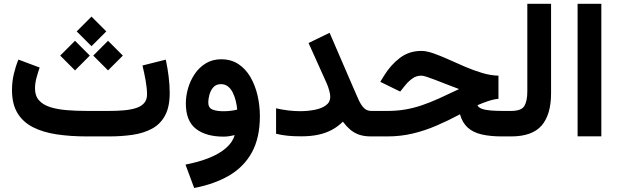

<svg xmlns="http://www.w3.org/2000/svg" viewBox="-20 -702 3183 988"><path d="M540.5 0Q606 0 662.6 -8.3Q719.2 -16.6 762.1 -39.8Q805.1 -63 829.2 -107.3Q853.3 -151.6 853.3 -223.7Q853.3 -262.2 848 -306.5Q842.7 -350.7 833.2 -395.1L713.2 -365Q722.2 -327.9 729.4 -287.6Q736.6 -247.2 736.6 -215.9Q736.6 -188.9 722.2 -172.1Q707.8 -155.3 681.7 -146.6Q655.6 -137.8 620 -134.5Q584.5 -131.2 541.7 -131.2H427.4Q370.5 -131.2 321.9 -135.3Q273.3 -139.5 237.1 -151.2Q200.9 -162.9 180.5 -186Q160.1 -209 160.1 -246.7Q160.1 -273.3 168 -302.5Q176 -331.7 184.1 -354.5L74.7 -395.4Q60.5 -361 51.1 -321.2Q41.7 -281.3 41.7 -239Q41.7 -167.3 69.5 -120.8Q97.4 -74.4 148.6 -47.9Q199.9 -21.5 270.7 -10.7Q341.4 0 427.4 0ZM450.8 -616.6 374.7 -540.4 450.8 -464.3 527 -540.4ZM536 -492.1 459.8 -415.9 536 -339.7 612.2 -415.9ZM366 -492.1 289.8 -415.9 366 -339.7 442.2 -415.9Z M1317.3 -103.7Q1317.3 -158.7 1305.3 -210.9Q1293.2 -263 1268.8 -305.2Q1244.3 -347.4 1206.8 -372.2Q1169.2 -397 1117.8 -397Q1073.5 -397 1039.4 -376.3Q1005.3 -355.6 982.4 -321.9Q959.6 -288.2 947.9 -248.4Q936.3 -208.5 936.3 -170.1Q936.3 -79.7 988 -39.3Q1039.8 1.1 1131.3 1.1Q1143.6 1.1 1158.9 -1.1Q1174.3 -3.4 1187.8 -6.6Q1176.7 30.5 1142.7 60Q1108.6 89.6 1055.7 110.7Q1002.8 131.7 934.5 145L979.2 265.4Q1084.2 245.3 1160.1 200.7Q1235.9 156 1276.6 81.3Q1317.3 6.6 1317.3 -103.7ZM1130.2 -129.6Q1095.2 -129.6 1073.5 -138.3Q1051.7 -147 1051.7 -175Q1051.7 -192 1057.5 -214Q1063.2 -236 1077.4 -252.5Q1091.6 -269 1116.9 -269Q1138 -269 1152.8 -257.4Q1167.7 -245.7 1177.4 -226.3Q1187.1 -206.9 1192.9 -183.9Q1198.6 -160.8 1200.7 -138Q1187.7 -134.6 1169.3 -132.1Q1151 -129.6 1130.2 -129.6Z M1679.5 -204.5Q1679.5 -176.6 1657.3 -160.2Q1635 -143.8 1599.5 -136.9Q1564 -129.9 1523.4 -129.9Q1495.2 -129.9 1463 -133.7Q1430.7 -137.6 1400.6 -144.7V-13.7Q1430.6 -6.5 1460.1 -3.5Q1489.6 -0.5 1530.8 -0.5Q1580.2 -0.5 1619.3 -9.1Q1658.4 -17.7 1689.3 -34.6Q1720.1 -51.5 1744.4 -76Q1761.5 -53 1781 -36Q1800.6 -18.9 1826.7 -9.4Q1852.9 0 1890.1 0H1910.6V-131.2H1890.1Q1867.2 -131.2 1852 -147Q1836.8 -162.8 1824.2 -191.1Q1811.7 -219.4 1795.5 -256.6L1676.1 -533.2L1567.8 -480.7L1662.2 -270.7Q1668.3 -256.8 1673.9 -236.8Q1679.5 -216.9 1679.5 -204.5Z M2545 -312.7Q2505.3 -313.5 2461.7 -326.4Q2418.1 -339.4 2373.9 -358.3Q2329.8 -377.3 2288.1 -396.1Q2246.4 -414.9 2210.7 -427.4Q2175.1 -440 2148.3 -440Q2084.8 -440 2037.2 -403.7Q1989.7 -367.4 1955.8 -311.8L1936.9 -280.9L2039.4 -230.8L2062.9 -260.3Q2077.6 -279.4 2099.2 -296Q2120.7 -312.7 2147.8 -312.7Q2156.8 -312.7 2174.4 -307.2Q2192 -301.6 2217.2 -291.9Q2242.4 -282.2 2273.9 -269.8Q2305.3 -257.3 2342.3 -243.7Q2285.9 -216.7 2239.5 -195.6Q2193.1 -174.6 2151.1 -160.4Q2109.1 -146.1 2066.2 -138.7Q2023.3 -131.2 1974.1 -131.2H1891.1V0H1972.7Q2041.2 0 2103.6 -14.8Q2166 -29.6 2226.1 -55.5Q2286.2 -81.3 2347 -113.8Q2359.2 -70.4 2386.8 -45.4Q2414.5 -20.5 2458.6 -10.2Q2502.7 0 2563.5 0H2592.3V-131.2H2565.4Q2533.6 -131.2 2506.2 -133.4Q2478.8 -135.5 2460.4 -141.9Q2442.1 -148.3 2437 -160.6Q2460.8 -171.1 2489.6 -181Q2518.4 -190.9 2545 -193.5Z M2572.8 -131.2V0H2610Q2718.6 0 2767.2 -56.1Q2815.7 -112.3 2815.7 -222.1V-682.3H2693.5V-231.5Q2693.5 -182.4 2678.3 -156.8Q2663.1 -131.2 2610.5 -131.2Z M3074.4 -682.3H2952.2V-0.5H3074.4Z"/></svg>

Font: Vazirmatn NL
Style: Regular
Weight: 400
Designer: Saber Rastikerdar
Foundry: Saber Rastikerdar
Version: Version 33.003